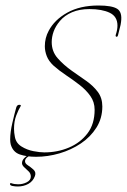

<svg xmlns="http://www.w3.org/2000/svg" viewBox="-20 -562 461 698"><path d="M111 8Q77 8 52 -0.5Q27 -9 19 -37Q18 -41 17.5 -45.5Q17 -50 17 -55Q17 -81 25 -115.5Q33 -150 39 -171Q42 -181 50 -181Q58 -181 55 -176Q47 -163 39 -142Q31 -121 31 -94Q31 -80 34 -65Q38 -42 58 -29.5Q78 -17 101.5 -12.5Q125 -8 141 -8Q189 -8 230.5 -25.5Q272 -43 298 -77Q324 -111 324 -163Q324 -191 308.5 -213Q293 -235 269 -253.5Q245 -272 219.5 -289Q194 -306 174 -324Q157 -340 150 -358Q143 -376 143 -394Q143 -424 157 -450Q178 -490 224.5 -516Q271 -542 338 -542Q387 -542 406 -530Q425 -518 420 -482Q419 -472 415.5 -460Q412 -448 409 -434Q407 -427 403 -428.5Q399 -430 401 -436Q407 -454 407 -469Q407 -502 379 -515.5Q351 -529 305 -529Q269 -529 242 -517.5Q215 -506 198 -486Q182 -467 175 -447.5Q168 -428 168 -409Q168 -375 189.5 -350.5Q211 -326 242 -304Q268 -286 293.5 -268Q319 -250 335.5 -228Q352 -206 352 -175Q352 -132 330.5 -98Q309 -64 274 -40.5Q239 -17 196.5 -4.5Q154 8 111 8ZM44 116Q40 116 35 115.5Q30 115 25 114Q16 112 16.5 107Q17 102 21 104Q32 108 46 108Q63 108 77.5 100.5Q92 93 92 80Q92 69 84.5 61.5Q77 54 67 45Q60 38 60 31Q60 12 92 -3Q99 -6 99 -3.5Q99 -1 96 0Q88 3 79.5 9.5Q71 16 71 24Q71 32 80 38Q91 45 101.5 54.5Q112 64 107 78Q100 97 83 106.5Q66 116 44 116Z"/></svg>

Font: Explora
Style: Regular
Weight: 400
Designer: Robert E. Leuschke
Foundry: Robert E. Leuschke
Version: Version 1.010